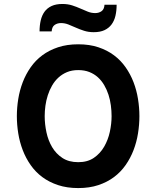

<svg xmlns="http://www.w3.org/2000/svg" viewBox="-20 -935 787 967"><path d="M374 12.2Q317.4 12.2 272.5 -2.7Q227.5 -17.6 193.1 -43.2Q158.7 -68.8 134.3 -103.8Q109.9 -138.7 94.5 -179Q79.1 -219.2 72 -262.9Q64.9 -306.6 64.9 -350.1Q64.9 -393.1 72 -436.8Q79.1 -480.5 94.5 -520.8Q109.9 -561 134.3 -595.9Q158.7 -630.9 193.1 -656.5Q227.5 -682.1 272.5 -697Q317.4 -711.9 374 -711.9Q430.7 -711.9 475.3 -697Q520 -682.1 554.2 -656.5Q588.4 -630.9 612.8 -595.9Q637.2 -561 652.6 -520.8Q668 -480.5 675 -436.8Q682.1 -393.1 682.1 -350.1Q682.1 -306.6 675 -262.9Q668 -219.2 652.6 -179Q637.2 -138.7 612.8 -103.8Q588.4 -68.8 554.2 -43.2Q520 -17.6 475.3 -2.7Q430.7 12.2 374 12.2ZM374 -118.2Q420.9 -118.2 452.9 -140.1Q484.9 -162.1 504.6 -196.3Q524.4 -230.5 533.2 -271.2Q542 -312 542 -350.1Q542 -377 538.3 -404.5Q534.7 -432.1 526.4 -457.8Q518.1 -483.4 504.9 -506.1Q491.7 -528.8 473.1 -545.7Q454.6 -562.5 429.9 -572.3Q405.3 -582 374 -582Q342.3 -582 317.6 -571.8Q293 -561.5 274.2 -544.2Q255.4 -526.9 242.2 -503.9Q229 -481 220.7 -455.1Q212.4 -429.2 208.7 -402.3Q205.1 -375.5 205.1 -350.1Q205.1 -310.1 213.9 -268.8Q222.7 -227.5 242.4 -194.1Q262.2 -160.6 294.4 -139.4Q326.7 -118.2 374 -118.2ZM452.1 -772.9Q425.8 -772.9 403.6 -780Q381.3 -787.1 361.8 -795.9Q342.3 -804.7 324.2 -811.8Q306.2 -818.8 287.1 -818.8Q268.6 -818.8 255.1 -809.3Q241.7 -799.8 240.2 -776.9H179.2Q179.2 -806.6 185.1 -832Q190.9 -857.4 204.3 -876Q217.8 -894.5 240 -904.8Q262.2 -915 294.4 -915Q320.8 -915 343 -908Q365.2 -900.9 384.8 -892.1Q404.3 -883.3 422.4 -876.2Q440.4 -869.1 459.5 -869.1Q478 -869.1 491.5 -878.7Q504.9 -888.2 506.3 -911.1H567.4Q567.4 -880.9 561.5 -855.7Q555.7 -830.6 542 -812Q528.3 -793.5 506.3 -783.2Q484.4 -772.9 452.1 -772.9Z"/></svg>

Font: Overpass
Style: Bold
Weight: 700
Designer: Delve Withrington
Foundry: Delve Fonts
Version: Version 1.001